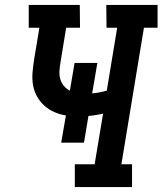

<svg xmlns="http://www.w3.org/2000/svg" viewBox="-20 -755 656 775"><path d="M282 0V-92H362L396 -296Q381 -293 366 -290.5Q351 -288 337 -287L319 -179H227L246 -289Q221 -293 198.5 -303Q176 -313 158 -329.5Q140 -346 128.5 -367.5Q117 -389 113 -413.5Q109 -438 111.5 -464.5Q114 -491 118 -517L139 -643H96V-735H302L303 -643H247L224 -502Q221 -485 220 -468Q219 -451 223.5 -435.5Q228 -420 238 -408Q248 -396 262 -389L281 -501H373L352 -378Q366 -379 381 -382Q396 -385 411 -389L453 -643H410L409 -735H616V-643H561L470 -92H513V0Z"/></svg>

Font: Iosevka Etoile Semibold
Style: Italic
Weight: 600
Italic angle: -9°
Designer: Belleve Invis
Foundry: Belleve Invis
Version: Version 22.1.2; ttfautohint (v1.8.4)